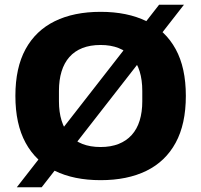

<svg xmlns="http://www.w3.org/2000/svg" viewBox="-20 -749 850 811"><path d="M405 12Q292 12 211.5 -27.5Q131 -67 88 -146Q45 -225 45 -344Q45 -463 88 -541.5Q131 -620 211.5 -659.5Q292 -699 405 -699Q518 -699 598.5 -659.5Q679 -620 722 -541.5Q765 -463 765 -344Q765 -225 722 -146Q679 -67 598.5 -27.5Q518 12 405 12ZM405 -128Q448 -128 481 -141Q514 -154 536.5 -179Q559 -204 570 -240Q581 -276 581 -321V-365Q581 -411 570 -447Q559 -483 536.5 -508Q514 -533 481 -546Q448 -559 405 -559Q361 -559 328 -546Q295 -533 273 -508Q251 -483 240 -447Q229 -411 229 -365V-321Q229 -276 240 -240Q251 -204 273 -179Q295 -154 328 -141Q361 -128 405 -128ZM51 42 652 -729H757L156 42Z"/></svg>

Font: Archivo SemiBold ExtraBold
Style: Regular
Weight: 800
Version: Version 2.001